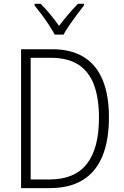

<svg xmlns="http://www.w3.org/2000/svg" viewBox="-20 -967 638 987"><path d="M540 -364.3Q540 -244.6 506.1 -163.3Q472.2 -82 404.5 -41Q336.9 0 235.8 0H88.4V-713.9H248.5Q345.2 -713.9 409.9 -674.3Q474.6 -634.8 507.3 -556.9Q540 -479 540 -364.3ZM488.8 -361.8Q488.8 -462.4 462.9 -531.2Q437 -600.1 382.3 -635Q327.6 -669.9 241.7 -669.9H137.7V-44.4H233.4Q363.8 -44.4 426.3 -124.3Q488.8 -204.1 488.8 -361.8ZM261.2 -789.1Q249 -812 231 -839.4Q212.9 -866.7 193.4 -893.1Q173.8 -919.4 157.7 -939V-947.3H189Q212.4 -924.8 237.5 -894Q262.7 -863.3 283.7 -834Q306.6 -864.3 330.3 -892.1Q354 -919.9 380.4 -947.3H411.6V-939Q395.5 -918.5 375.5 -891.8Q355.5 -865.2 337.2 -838.4Q318.8 -811.5 306.6 -789.1Z"/></svg>

Font: Open Sans SemiCondensed Light
Style: Regular
Weight: 300
Width: 4
Designer: Monotype Design Team
Foundry: Monotype Imaging Inc.
Version: Version 3.000